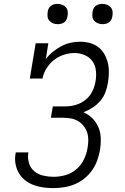

<svg xmlns="http://www.w3.org/2000/svg" viewBox="-20 -957 640 985"><path d="M255 8Q228 8 202 4.5Q176 1 152 -8Q128 -17 108.5 -32.5Q89 -48 76.5 -69.5Q64 -91 59.5 -117Q55 -143 60 -170L61 -175H126L125 -172Q121 -144 129 -119Q137 -94 156.5 -78Q176 -62 202 -56Q228 -50 255 -50Q285 -50 315.5 -58.5Q346 -67 371 -88Q396 -109 410 -138Q424 -167 429 -197Q433 -218 433 -238.5Q433 -259 427 -277.5Q421 -296 408.5 -311.5Q396 -327 379.5 -336.5Q363 -346 343 -349.5Q323 -353 302 -353H241L251 -411H312Q330 -411 348 -414Q366 -417 383.5 -424Q401 -431 416.5 -443Q432 -455 443 -470.5Q454 -486 460.5 -503.5Q467 -521 470 -539Q475 -567 472 -594.5Q469 -622 454 -643Q439 -664 414 -674.5Q389 -685 361 -685Q334 -685 307 -676Q280 -667 257 -649Q234 -631 218.5 -606Q203 -581 198 -554H133L163 -735H228L215 -654Q231 -675 251.5 -691.5Q272 -708 294.5 -720Q317 -732 341.5 -737.5Q366 -743 390 -743Q416 -743 440.5 -736.5Q465 -730 484 -715.5Q503 -701 515 -680Q527 -659 533 -635Q539 -611 538.5 -585Q538 -559 534 -534Q530 -509 521 -484.5Q512 -460 494.5 -439.5Q477 -419 454.5 -404.5Q432 -390 408 -381Q434 -370 454 -350Q474 -330 485 -304Q496 -278 497 -248Q498 -218 493 -187Q488 -160 478.5 -133.5Q469 -107 452.5 -83.5Q436 -60 413 -41.5Q390 -23 363.5 -12Q337 -1 309 3.5Q281 8 255 8ZM506 -833Q493 -833 482 -837.5Q471 -842 463 -851Q455 -860 454 -872.5Q453 -885 455 -898Q456 -906 460.5 -914.5Q465 -923 472.5 -928Q480 -933 488.5 -935Q497 -937 505 -937Q518 -937 529.5 -932.5Q541 -928 548.5 -919Q556 -910 557.5 -897.5Q559 -885 556 -872Q555 -864 550.5 -855.5Q546 -847 539 -842Q532 -837 523 -835Q514 -833 506 -833ZM276 -833Q263 -833 252 -837.5Q241 -842 233 -851Q225 -860 224 -872.5Q223 -885 225 -898Q226 -906 230.5 -914.5Q235 -923 242.5 -928Q250 -933 258.5 -935Q267 -937 275 -937Q288 -937 299.5 -932.5Q311 -928 318.5 -919Q326 -910 327.5 -897.5Q329 -885 326 -872Q325 -864 320.5 -855.5Q316 -847 309 -842Q302 -837 293 -835Q284 -833 276 -833Z"/></svg>

Font: Iosevka Etoile Light
Style: Italic
Weight: 300
Italic angle: -9°
Designer: Belleve Invis
Foundry: Belleve Invis
Version: Version 22.1.2; ttfautohint (v1.8.4)